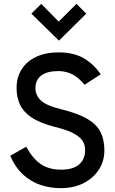

<svg xmlns="http://www.w3.org/2000/svg" viewBox="-20 -962 595 997"><path d="M295 15Q242 15 192.5 -1Q143 -17 102 -53.5Q61 -90 33 -153L116 -200Q151 -137 193 -109Q235 -81 298 -81Q359 -81 390.5 -108Q422 -135 422 -182Q422 -210 408.5 -231Q395 -252 361 -270Q327 -288 265 -303Q187 -323 143.5 -352.5Q100 -382 83 -420.5Q66 -459 66 -504Q66 -560 92 -601.5Q118 -643 167 -666.5Q216 -690 283 -690Q363 -690 415 -659.5Q467 -629 503 -576L419 -522Q388 -560 354.5 -576.5Q321 -593 283 -593Q225 -593 194.5 -570Q164 -547 164 -504Q164 -467 192.5 -440Q221 -413 304 -393Q388 -372 435.5 -343.5Q483 -315 502.5 -275.5Q522 -236 522 -181Q522 -126 494 -82Q466 -38 415 -11.5Q364 15 295 15ZM286 -751 143 -891 194 -942 317 -817 253 -818 377 -942 428 -891Z"/></svg>

Font: Gabarito
Style: Regular
Weight: 400
Designer: Leandro Assis / Alvaro Franca / Felipe Casaprima
Foundry: Naipe Foundry
Version: Version 1.000